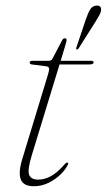

<svg xmlns="http://www.w3.org/2000/svg" viewBox="-20 -654 379 682"><path d="M144.5 -418.5 93.5 -425Q85.5 -426 85.5 -431.5Q85.5 -438 94.5 -438H152Q162 -438 165.5 -444L201 -511.5Q204.5 -518 210.5 -518Q216.5 -518 216.5 -511.5Q216.5 -507.5 213 -496L195.5 -438H304.5Q312.5 -438 312.5 -432.5Q312.5 -425 297 -425H191.5L93 -103Q76.5 -48.5 83.8 -32.2Q91 -16 115.5 -16Q139.5 -16 162.2 -29Q185 -42 211 -72Q215.5 -77 219 -76.5Q223 -75.5 222 -71Q214 -53 195.8 -35Q177.5 -17 152.8 -4.8Q128 7.5 100.5 7.5Q63.5 7.5 54 -16.2Q44.5 -40 58.5 -87L150.5 -389.5Q155.5 -405.5 154.2 -411.2Q153 -417 144.5 -418.5ZM284.5 -584Q292.5 -607.5 300 -620Q307.5 -632.5 321 -634Q341 -636 339 -617Q338 -609.5 332.8 -599.8Q327.5 -590 320.5 -579L259.5 -482.5Q256 -477.5 252 -478.5Q249 -479 251.5 -486Z"/></svg>

Font: Fraunces 72pt Thin
Style: Italic
Weight: 100
Italic angle: -16°
Version: Version 1.000;[b76b70a41]